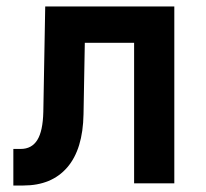

<svg xmlns="http://www.w3.org/2000/svg" viewBox="-20 -570 639 597"><path d="M21.5 6.8V-106.9H44.4Q78.6 -106.9 95.9 -134.5Q113.3 -162.1 114.7 -222.2L120.6 -549.8H522V0H397V-437H243.7L239.7 -214.8Q237.8 -106 189.2 -49.6Q140.6 6.8 52.7 6.8Z"/></svg>

Font: UDEV Gothic 35
Style: Bold
Weight: 700
Version: v2.1.0; ttfautohint (v1.8.4.7-5d5b-dirty) -l 6 -r 45 -G 200 